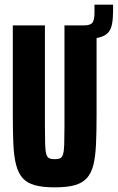

<svg xmlns="http://www.w3.org/2000/svg" viewBox="-20 -797 506 825"><path d="M277 -629V-688H342Q369 -688 377.5 -700Q386 -712 386 -742V-777H466V-754Q466 -719 461.5 -694.5Q457 -670 444 -656Q431 -642 404.5 -635.5Q378 -629 334 -629ZM215 8Q164 8 130.5 -1Q97 -10 78 -31Q59 -52 49.5 -87.5Q40 -123 37.5 -176.5Q35 -230 35 -304V-688H173V-254Q173 -205 174 -176.5Q175 -148 179 -134.5Q183 -121 191.5 -117Q200 -113 215 -113Q230 -113 238.5 -117Q247 -121 251 -134.5Q255 -148 256 -176.5Q257 -205 257 -254V-688H395V-304Q395 -230 392.5 -176.5Q390 -123 381 -87.5Q372 -52 352.5 -31Q333 -10 300 -1Q267 8 215 8Z"/></svg>

Font: Saira ExtraCondensed ExtraBold
Style: Regular
Weight: 800
Width: 2
Designer: Hector Gatti with collaboration of the Omnibus-Type team
Foundry: Omnibus-Type
Version: Version 1.101